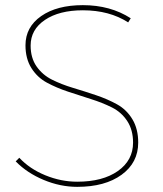

<svg xmlns="http://www.w3.org/2000/svg" viewBox="-20 -723 633 746"><path d="M478 -636Q405 -683 302 -683Q210 -683 154.5 -645.5Q99 -608 99 -546Q99 -498 122 -465Q145 -432 182 -413.5Q219 -395 264 -381.5Q309 -368 353.5 -353Q398 -338 435 -317.5Q472 -297 494.5 -259.5Q517 -222 517 -169Q517 -91 452.5 -44Q388 3 280 3Q214 3 149.5 -24Q85 -51 41 -96L55 -110Q95 -67 156 -42Q217 -17 280 -17Q379 -17 438 -58.5Q497 -100 497 -169Q497 -218 474.5 -252.5Q452 -287 415 -305.5Q378 -324 333.5 -338Q289 -352 244 -367Q199 -382 162 -402Q125 -422 102 -458.5Q79 -495 79 -547Q79 -618 140 -660.5Q201 -703 302 -703Q409 -703 488 -652Z"/></svg>

Font: Montserrat arm Thin
Style: Regular
Weight: 250
Designer: Julieta Ulanovsky
Foundry: Julieta Ulanovsky
Version: Version 6.000;PS 006.000;hotconv 1.0.88;makeotf.lib2.5.64775